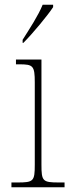

<svg xmlns="http://www.w3.org/2000/svg" viewBox="-20 -786 298 806"><path d="M75 -619V-606H78C118 -646 180 -721 203 -756V-766H159C141 -721 104 -665 75 -619ZM28 0H251V-20H228C159 -20 154 -25 154 -95V-536H47V-516H61C119 -516 126 -510 126 -440V-95C126 -25 121 -20 53 -20H28Z"/></svg>

Font: Noto Serif Tamil SemiCondensed Thin
Style: Regular
Weight: 100
Width: 4
Designer: Indian Type Foundry, Tom Grace, and the Monotype Design Team
Foundry: Monotype Imaging Inc.
Version: Version 2.004